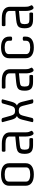

<svg xmlns="http://www.w3.org/2000/svg" viewBox="1489 -2144 670 3688"><g transform="rotate(-90 1824.0 -300.0)"><path d="M533 -457V-143Q533 -67 477.5 -26Q422 15 317 15Q212 15 156 -26Q100 -67 100 -143V-457Q100 -534 155.5 -574.5Q211 -615 316 -615Q421 -615 477 -574.5Q533 -534 533 -457ZM453 -133V-467Q453 -505 418 -525Q383 -545 316 -545Q180 -545 180 -467V-133Q180 -95 215 -75Q250 -55 317 -55Q453 -55 453 -133Z M996 0H879Q790 0 751.5 -36.5Q713 -73 713 -158V-166Q713 -221 727 -253.5Q741 -286 776 -302Q811 -318 873 -324L1046 -341V-452Q1046 -530 910 -530H773Q753 -530 753 -565Q753 -600 773 -600H910Q1015 -600 1070.5 -559.5Q1126 -519 1126 -442V-147Q1126 -105 1133.5 -81.5Q1141 -58 1148.5 -46.5Q1156 -35 1156 -29Q1156 -22 1147 -12.5Q1138 -3 1126.5 3.5Q1115 10 1105 10Q1089 10 1075.5 -10.5Q1062 -31 1054 -64.5Q1046 -98 1046 -137V-271L879 -254Q827 -249 810 -231Q793 -213 793 -166V-158Q793 -107 811.5 -88.5Q830 -70 879 -70H996Q1016 -70 1016 -35Q1016 0 996 0Z M1322 -15 1369 -208Q1379 -249 1395 -273.5Q1411 -298 1439 -310Q1411 -323 1395.5 -347.5Q1380 -372 1369 -412L1322 -585Q1319 -605 1360 -605Q1395 -605 1402 -582L1447 -423Q1459 -380 1480 -362.5Q1501 -345 1541 -345Q1580 -345 1601.5 -362.5Q1623 -380 1635 -423L1680 -582Q1686 -605 1722 -605Q1762 -605 1760 -585L1713 -412Q1702 -371 1685.5 -347Q1669 -323 1642 -310Q1671 -298 1687 -273.5Q1703 -249 1713 -208L1760 -15Q1762 5 1722 5Q1686 5 1680 -18L1635 -197Q1625 -239 1603 -257Q1581 -275 1541 -275Q1501 -275 1479.5 -257Q1458 -239 1447 -197L1402 -18Q1396 5 1360 5Q1319 5 1322 -15Z M2209 0H2092Q2003 0 1964.5 -36.5Q1926 -73 1926 -158V-166Q1926 -221 1940 -253.5Q1954 -286 1989 -302Q2024 -318 2086 -324L2259 -341V-452Q2259 -530 2123 -530H1986Q1966 -530 1966 -565Q1966 -600 1986 -600H2123Q2228 -600 2283.5 -559.5Q2339 -519 2339 -442V-147Q2339 -105 2346.5 -81.5Q2354 -58 2361.5 -46.5Q2369 -35 2369 -29Q2369 -22 2360 -12.5Q2351 -3 2339.5 3.5Q2328 10 2318 10Q2302 10 2288.5 -10.5Q2275 -31 2267 -64.5Q2259 -98 2259 -137V-271L2092 -254Q2040 -249 2023 -231Q2006 -213 2006 -166V-158Q2006 -107 2024.5 -88.5Q2043 -70 2092 -70H2209Q2229 -70 2229 -35Q2229 0 2209 0Z M2629 -467V-133Q2629 -95 2662 -75Q2695 -55 2757 -55Q2885 -55 2885 -133V-175Q2885 -198 2925 -198Q2965 -198 2965 -175V-143Q2965 -66 2911.5 -25.5Q2858 15 2757 15Q2656 15 2602.5 -26Q2549 -67 2549 -143V-457Q2549 -534 2602.5 -574.5Q2656 -615 2757 -615Q2858 -615 2911.5 -574.5Q2965 -534 2965 -457V-425Q2965 -402 2925 -402Q2885 -402 2885 -425V-467Q2885 -545 2757 -545Q2695 -545 2662 -525Q2629 -505 2629 -467Z M3408 0H3291Q3202 0 3163.5 -36.5Q3125 -73 3125 -158V-166Q3125 -221 3139 -253.5Q3153 -286 3188 -302Q3223 -318 3285 -324L3458 -341V-452Q3458 -530 3322 -530H3185Q3165 -530 3165 -565Q3165 -600 3185 -600H3322Q3427 -600 3482.5 -559.5Q3538 -519 3538 -442V-147Q3538 -105 3545.5 -81.5Q3553 -58 3560.5 -46.5Q3568 -35 3568 -29Q3568 -22 3559 -12.5Q3550 -3 3538.5 3.5Q3527 10 3517 10Q3501 10 3487.5 -10.5Q3474 -31 3466 -64.5Q3458 -98 3458 -137V-271L3291 -254Q3239 -249 3222 -231Q3205 -213 3205 -166V-158Q3205 -107 3223.5 -88.5Q3242 -70 3291 -70H3408Q3428 -70 3428 -35Q3428 0 3408 0Z"/></g></svg>

Font: Offside
Style: Regular
Weight: 400
Designer: Eduardo Rodriguez Tunni
Foundry: Eduardo Rodriguez Tunni
Version: Version 1.002; ttfautohint (v1.8.4.7-5d5b);gftools[0.9.23]